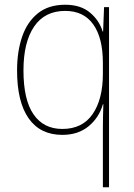

<svg xmlns="http://www.w3.org/2000/svg" viewBox="-20 -558 564 810"><path d="M414 -13Q414 -32 414.5 -63Q415 -94 416 -118H414Q398 -62 354 -25.5Q310 11 243 11Q150 11 101 -58.5Q52 -128 52 -261Q52 -341 73.5 -403.5Q95 -466 140 -502Q185 -538 255 -538Q320 -538 359.5 -505Q399 -472 413 -425H415L419 -528H440V232H414ZM243 -14Q328 -14 371 -77Q414 -140 414 -246V-293Q414 -398 373.5 -455Q333 -512 255 -512Q169 -512 124 -446Q79 -380 79 -261Q79 -137 121.5 -75.5Q164 -14 243 -14Z"/></svg>

Font: Noto Sans Gurmukhi UI SemiCondensed Thin
Style: Regular
Weight: 100
Width: 4
Designer: Jelle Bosma - Monotype Design Team
Foundry: Monotype Imaging Inc.
Version: Version 2.004; ttfautohint (v1.8.4.7-5d5b)